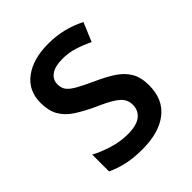

<svg xmlns="http://www.w3.org/2000/svg" viewBox="-162 -649 759 759"><g transform="rotate(-45 217.0 -269.5)"><path d="M396 -151Q396 -72 343.5 -31Q291 10 198 10Q149 10 111.5 1.5Q74 -7 43 -22V-116Q74 -99 116 -86Q158 -73 199 -73Q249 -73 272.5 -91.5Q296 -110 296 -142Q296 -161 287 -175.5Q278 -190 254.5 -205Q231 -220 185 -240Q140 -261 108 -282Q76 -303 59.5 -332Q43 -361 43 -405Q43 -473 94 -511Q145 -549 230 -549Q274 -549 313 -539.5Q352 -530 389 -511L356 -432Q325 -447 293.5 -457Q262 -467 227 -467Q186 -467 164 -451.5Q142 -436 142 -409Q142 -389 152 -375.5Q162 -362 186.5 -348Q211 -334 255 -314Q298 -295 330 -274Q362 -253 379 -224Q396 -195 396 -151Z"/></g></svg>

Font: Noto Sans Telugu SemiCondensed Medium
Style: Regular
Weight: 500
Width: 4
Designer: Jelle Bosma - Monotype Design Team
Foundry: Monotype Imaging Inc.
Version: Version 2.005; ttfautohint (v1.8.4.7-5d5b)